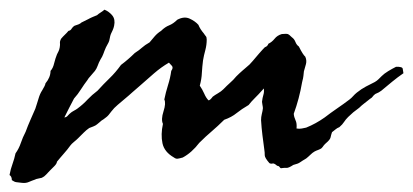

<svg xmlns="http://www.w3.org/2000/svg" viewBox="-70 -373 875 407"><path d="M66.4 -124Q71.3 -124.5 74.2 -128.4Q76.2 -130.9 81.1 -134.8Q82.5 -135.7 84 -136.7Q85.4 -137.7 87.4 -138.7Q89.4 -139.6 90.8 -140.6Q92.3 -141.6 93.8 -142.6Q106.4 -151.9 115.7 -162.1Q125 -171.9 136.7 -180.7Q143.1 -188 149.7 -194.6Q156.2 -201.2 162.6 -207.5Q174.8 -219.2 186.5 -235.4Q202.1 -247.1 215.8 -260.7Q225.1 -266.6 231 -272Q236.8 -277.3 247.1 -283.2Q252 -289.1 257.8 -295.9Q263.7 -302.7 271.5 -307.6Q279.8 -315.9 288.6 -319.3Q297.4 -322.8 305.7 -331.1Q320.3 -338.9 332 -333.5Q343.8 -328.1 350.6 -320.3Q354 -311.5 362.3 -301.8Q363.3 -300.3 364.3 -298.8Q365.2 -297.4 366.2 -296.4Q368.2 -294.4 368.2 -289.1Q368.2 -277.8 365.2 -266.6Q363.8 -261.2 362.5 -255.9Q361.3 -250.5 360.4 -245.1Q359.4 -238.3 358.9 -231.7Q358.4 -225.1 357.9 -218.3Q357.4 -205.6 353.5 -191.4Q358.9 -183.6 362.8 -174.8Q366.7 -165.5 372.1 -160.2Q375.5 -160.6 380.9 -168Q383.3 -169.9 386 -171.6Q388.7 -173.3 392.1 -175.3Q398.9 -179.2 403.3 -183.6Q407.2 -187.5 410.6 -190.9Q414.1 -194.3 417.5 -197.3Q424.8 -203.6 430.7 -210.9Q434.1 -214.4 437.5 -217.5Q440.9 -220.7 444.3 -223.6Q447.8 -226.6 451.4 -229.7Q455.1 -232.9 459 -236.3Q462.9 -240.2 466.3 -244.4Q469.7 -248.5 473.1 -252.4Q476.6 -256.3 480 -260.5Q483.4 -264.6 487.3 -268.6Q490.7 -272.9 493.7 -273.9Q497.1 -275.4 499 -280.3Q506.3 -283.7 512.2 -291Q517.6 -297.9 527.3 -300.8Q537.1 -301.8 540 -300.8Q543 -299.8 548.8 -293.9Q553.7 -290.5 556.2 -284.2Q558.6 -277.8 563.5 -274.4Q572.3 -256.8 577.1 -252.9Q580.6 -245.1 578.6 -237.3L574.2 -221.7Q573.7 -215.8 573.2 -212.2Q572.8 -208.5 572.3 -206.5Q571.8 -204.6 571.3 -202.6Q570.8 -200.7 570.3 -198.2Q564.5 -164.1 552.7 -131.8Q553.2 -125 556.6 -117.7Q559.6 -111.8 558.6 -100.6Q564.5 -99.6 569.8 -100.6Q575.2 -101.6 579.1 -102.5Q599.6 -110.8 618.2 -124Q630.9 -133.8 644.5 -143.1Q658.7 -152.8 670.9 -162.1Q675.3 -165.5 678.7 -169.4Q682.1 -173.3 686.5 -176.8Q696.3 -184.6 705.6 -189.5Q714.8 -194.3 724.6 -199.2Q729.5 -202.1 732.4 -205.1Q735.4 -208 739.3 -211.9Q744.1 -216.8 752.9 -222.2Q761.7 -227.5 769.5 -231.4Q783.2 -231.9 783.7 -227.1L785.2 -217.8Q772.5 -209 761.2 -199.7Q750 -190.4 738.3 -180.7Q735.4 -178.7 732.9 -177.2Q730.5 -175.8 725.6 -173.8Q721.7 -170.9 720.2 -168.5Q718.8 -166 713.9 -163.1Q710.9 -160.6 708 -158.4Q705.1 -156.2 702.1 -153.8Q696.3 -149.4 691.4 -144.5Q684.6 -139.6 678.7 -134.8Q672.9 -129.9 668 -125Q662.6 -119.6 659.2 -114.3Q656.2 -109.4 649.4 -103.5Q644.5 -101.6 641.1 -98.6L633.8 -92.8Q631.8 -86.9 630.9 -82.5Q630.4 -78.6 625 -73.2Q617.2 -66.4 615.7 -64Q614.3 -61.5 611.3 -58.6Q609.4 -57.1 604.5 -55.2Q602.5 -54.7 600.6 -53.7Q598.6 -52.7 596.7 -51.8Q592.3 -49.3 587.9 -44.9Q585.9 -43 583.7 -41Q581.5 -39.1 579.1 -37.1Q575.2 -34.7 571.8 -32.7Q568.4 -30.8 565.9 -28.8Q562 -25.9 551.8 -23.4Q541.5 -16.6 537.1 -17.1Q534.2 -17.6 527.3 -16.6Q524.9 -15.6 522.9 -18.6Q521 -21.5 517.6 -21.5Q511.2 -27.3 507.8 -26.4Q503.9 -25.4 501 -27.3Q491.2 -38.6 491.2 -43.9Q491.2 -46.9 491 -50Q490.7 -53.2 490.2 -56.6Q488.3 -71.3 486.3 -86.4Q484.4 -101.6 483.4 -118.2Q483.4 -125 484.9 -130.9Q486.8 -138.2 487.3 -143.6Q487.3 -146 486.3 -150.9Q485.4 -155.8 485.4 -157.2Q486.3 -165.5 488.3 -171.9Q490.2 -177.7 489.3 -185.5Q482.9 -178.2 478 -173.1Q473.1 -168 469.7 -164.6Q466.3 -161.1 463.1 -157.7Q460 -154.3 457 -150.4Q441.9 -141.6 431.6 -133.3Q420.9 -124.5 405.3 -119.1Q398.4 -112.3 391.8 -106.2Q385.3 -100.1 378.9 -94.7Q372.6 -89.4 366 -83.3Q359.4 -77.1 352.5 -70.3Q336.4 -49.3 317.4 -39.1Q310.5 -37.1 306.6 -36.6Q302.7 -36.1 298.8 -39.1Q278.3 -50.8 274.4 -69.3Q270.5 -87.9 275.4 -110.4Q271 -119.6 276.6 -137Q282.2 -154.3 278.3 -162.1Q279.8 -169.4 281.7 -177Q283.7 -184.6 286.1 -192.4Q288.6 -200.2 290.3 -207.8Q292 -215.3 293 -222.7Q297.9 -229.5 294.4 -233.4Q291 -237.3 288.1 -240.2Q271.5 -230.5 256.3 -217.3Q241.2 -204.1 225.6 -190.4Q221.7 -187 218 -183.8Q214.4 -180.7 210.4 -177.2Q207 -173.8 203.1 -170.7Q199.2 -167.5 195.3 -164.1L179.7 -150.9Q171.4 -144 166 -136.7Q159.7 -127.9 155.8 -125L149.4 -120.1Q145 -117.7 141.6 -114.3Q139.6 -112.3 135.7 -109.4Q132.8 -106.9 127.9 -105L119.1 -101.6Q113.3 -97.7 106.9 -91.3Q100.6 -85 95.7 -80.1Q91.8 -76.2 86.9 -72.3Q81.5 -67.9 79.1 -64.5Q73.2 -56.2 64.9 -46.9Q61.5 -43 57.9 -38.8Q54.2 -34.7 50.8 -30.3Q50.3 -25.9 45.4 -21L36.1 -11.7Q34.2 -9.8 32.2 -7.6Q30.3 -5.4 27.8 -2.9Q23.9 1.5 18.6 3.9L11.7 5.4Q6.3 6.3 3.9 7.8Q1 8.8 -2.2 10Q-5.4 11.2 -8.8 12.7Q-15.1 15.6 -23.4 14.6L-35.2 13.2Q-39.6 12.7 -44.9 8.8Q-44.9 1 -49.8 -2Q-47.4 -15.1 -43.5 -25.4Q-39.6 -36.1 -37.1 -47.9Q-29.8 -58.1 -25.9 -69.8Q-22 -81.5 -15.6 -93.8Q-11.2 -106 -5.4 -119.1L4.9 -142.6Q6.8 -148.4 8.5 -153.8Q10.3 -159.2 11.7 -164.1Q14.6 -174.3 19.5 -181.6Q25.9 -191.9 26.4 -196.3Q37.1 -209 37.1 -222.7Q42.5 -228.5 44.9 -239.3Q47.4 -249.5 50.8 -257.8Q52.7 -261.7 54.2 -264.6Q55.7 -267.6 56.6 -272.5Q57.6 -278.8 57.1 -281.7Q56.6 -285.6 59.6 -291Q61.5 -293.5 63.5 -295.4Q65.4 -297.4 67.4 -299.3Q69.3 -301.3 71.3 -303.2Q73.2 -305.2 75.2 -307.6Q79.6 -308.1 82 -312.5Q84.5 -316.4 87.9 -318.4Q98.6 -321.8 100.1 -323.2Q102.1 -325.2 102.5 -325.2L117.2 -332.5Q118.7 -333.5 120.4 -334.2Q122.1 -335 124 -335.9Q126 -336.9 127.4 -337.4Q128.9 -337.9 129.9 -338.4Q130.9 -338.9 132.3 -339.4Q133.8 -339.8 135.7 -340.8Q138.2 -343.3 143.6 -346.7Q148.9 -350.1 151.4 -352.5Q161.1 -348.6 168 -340.3Q174.8 -332 171.9 -318.4Q170.9 -313.5 168.9 -309.1Q167 -304.7 165 -300.8Q163.6 -297.4 162.6 -291.5Q161.6 -285.6 160.2 -283.2Q153.3 -271 151.4 -265.1Q148.9 -257.8 146.5 -252.9Q142.6 -246.6 139.6 -240.2Q136.7 -232.4 134.3 -227.5Q131.8 -222.7 127 -217.8Q123 -212.9 121.1 -210.9Q117.7 -207.5 115.2 -203.1Q111.8 -198.7 108.4 -193.8Q105 -189 101.6 -183.6Q95.2 -173.3 86.9 -164.1L76.7 -144.5Q71.8 -135.3 66.4 -124Z"/></svg>

Font: Taprom
Style: Regular
Weight: 400
Designer: Danh Hong
Version: Version 8.002; ttfautohint (v1.8.3)